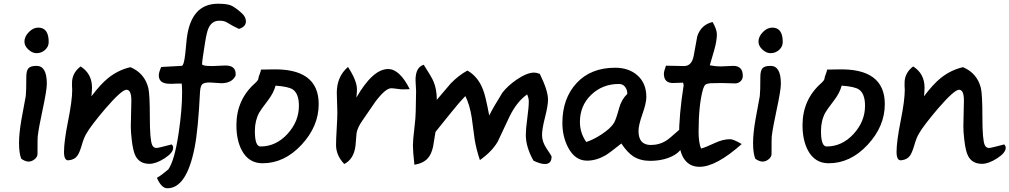

<svg xmlns="http://www.w3.org/2000/svg" viewBox="-20 -821 5410 1029"><path d="M111 -598Q111 -625 134.5 -649Q158 -673 185 -673Q241 -673 241 -596Q241 -571 221.5 -553.5Q202 -536 176 -536Q153 -536 132 -555.5Q111 -575 111 -598ZM181 4Q181 20 165.5 32.5Q150 45 133 45Q116 45 94 30Q82 1 82 -55Q82 -106 95 -181Q117 -299 118 -306Q121 -330 121 -409Q121 -441 132 -454.5Q143 -468 176 -468Q231 -468 231 -372Q231 -338 208 -231Q188 -139 182 -89Q181 -83 181 4Z M679 -461Q755 -429 775 -349Q783 -313 783 -195Q783 -69 796 -43Q803 -28 819 -28Q829 -28 900 -47Q908 -39 908 -29Q908 -2 862 27.5Q816 57 781 57Q729 57 707 16Q693 -10 686 -72Q681 -114 681 -143Q681 -166 682.5 -212.5Q684 -259 684 -282Q684 -340 658 -340Q632 -340 544 -238Q466 -146 443 -105Q429 -82 417 -39Q405 0 395 13Q380 35 348 38Q323 41 323 -7Q323 -63 345 -173Q367 -283 367 -339Q367 -345 366 -358Q366 -370 366 -377Q366 -430 412 -465Q473 -426 473 -352Q473 -333 470 -305Q519 -370 560 -403Q614 -446 679 -461Z M1155 -710Q1115 -710 1097 -669Q1088 -649 1079 -593Q1063 -494 1063 -477Q1063 -467 1118 -467Q1130 -467 1153.5 -468.5Q1177 -470 1188 -470Q1245 -470 1243 -421V-417Q1225 -375 1165 -375Q1155 -375 1135 -377Q1115 -379 1104 -379Q1074 -379 1064 -369.5Q1054 -360 1052 -329Q1042 -126 1023 -30Q980 188 877 188Q845 188 821 132Q846 118 882 87Q916 39 938 -112Q956 -234 956 -326Q956 -349 954 -373H925Q920 -373 908 -372Q896 -372 890 -372Q831 -372 831 -417Q831 -433 844 -462Q908 -466 953 -468Q966 -468 973 -534Q977 -574 981 -615Q1004 -801 1148 -801Q1194 -801 1216 -792.5Q1238 -784 1274 -752Q1298 -731 1298 -707Q1298 -678 1261 -666Q1231 -679 1194 -702Q1180 -710 1155 -710Z M1247 -150Q1247 -288 1349 -377Q1365 -392 1365 -401Q1365 -407 1372 -424.5Q1379 -442 1378 -448L1435 -449Q1688 -457 1688 -263Q1688 -144 1596 -45Q1504 54 1387 54Q1313 54 1276 -15Q1247 -70 1247 -150ZM1346 -119Q1346 -36 1376 -36Q1459 -36 1520.5 -103Q1582 -170 1582 -254Q1582 -318 1550 -341Q1527 -357 1457 -362Q1446 -322 1416 -283Q1375 -229 1369 -217Q1346 -175 1346 -119Z M2076 -348Q2046 -348 1991 -275Q1956 -224 1921 -173Q1896 -137 1891 -108Q1888 -73 1885 -38Q1876 32 1825 58Q1781 12 1781 -44Q1781 -73 1784.5 -131.5Q1788 -190 1788 -220Q1788 -237 1786.5 -271.5Q1785 -306 1785 -323Q1785 -411 1845 -462Q1893 -389 1893 -342Q1893 -326 1890 -298Q1978 -451 2060 -451Q2122 -451 2176 -343Q2138 -342 2138 -342Q2128 -342 2107.5 -345Q2087 -348 2076 -348Z M2839 40Q2798 -33 2798 -99Q2798 -129 2806 -188Q2814 -247 2814 -277Q2814 -295 2805 -315Q2751 -277 2712 -199Q2680 -131 2648 -63Q2618 -10 2552 37Q2532 -23 2524 -73Q2516 -133 2508 -192Q2497 -261 2474 -306Q2439 -270 2392 -211Q2353 -162 2314 -114Q2307 -74 2301 -35Q2292 6 2273 27Q2249 54 2201 62Q2193 -11 2193 -40Q2193 -70 2200.5 -131.5Q2208 -193 2208 -224Q2208 -242 2209 -278Q2210 -314 2210 -333Q2210 -342 2208.5 -362Q2207 -382 2207 -392Q2207 -461 2251 -474Q2294 -407 2303 -385Q2321 -344 2321 -286Q2390 -367 2395 -373Q2435 -415 2485 -443Q2544 -409 2570 -337Q2582 -307 2602 -202Q2623 -245 2673 -325Q2702 -362 2750 -395Q2805 -432 2843 -432Q2855 -432 2873 -425Q2917 -336 2917 -287Q2917 -255 2901 -192.5Q2885 -130 2885 -97Q2885 -61 2910 -24Q2935 13 2936 17Q2937 58 2900 58Q2876 58 2839 40Z M3310 -52Q3249 -3 3226 11Q3176 40 3126 40Q3061 40 3024 -32Q2994 -90 2994 -162Q2994 -293 3070 -375.5Q3146 -458 3277 -458Q3351 -458 3397.5 -416Q3444 -374 3444 -301Q3444 -269 3423 -209.5Q3402 -150 3402 -119Q3402 -44 3468 -44Q3515 -44 3553 -69Q3566 -77 3621 -126L3644 -99Q3647 -85 3647 -77Q3647 -16 3583 16Q3532 41 3464 41Q3412 41 3374 17Q3342 -4 3310 -52ZM3088 -167Q3088 -109 3122 -60Q3160 -72 3204 -101Q3253 -133 3271 -163Q3282 -182 3298 -241Q3310 -287 3342 -318Q3342 -340 3330 -355.5Q3318 -371 3297 -371Q3209 -371 3148.5 -313Q3088 -255 3088 -167Z M3644 -364Q3644 -367 3641 -378Q3585 -376 3587 -376Q3538 -376 3538 -426Q3538 -438 3549 -469Q3560 -469 3597 -468Q3627 -467 3646 -467Q3687 -467 3697.5 -520.5Q3708 -574 3717 -627Q3738 -689 3799 -703Q3822 -663 3822 -637Q3822 -603 3808 -553Q3785 -477 3784 -471Q3815 -465 3842 -465Q3853 -465 3876 -466.5Q3899 -468 3910 -468Q3961 -468 3961 -414Q3961 -397 3949 -385.5Q3937 -374 3920 -374Q3908 -374 3884.5 -375Q3861 -376 3849 -376Q3804 -376 3788 -375Q3768 -373 3761 -367.5Q3754 -362 3748 -344Q3724 -260 3724 -114Q3724 -58 3737 -25Q3759 -30 3812 -55Q3855 -75 3893 -75Q3911 -75 3955 -49Q3818 73 3729 73Q3670 73 3641 22Q3619 -19 3619 -83Q3619 -207 3644 -364Z M4045 -598Q4045 -625 4068.5 -649Q4092 -673 4119 -673Q4175 -673 4175 -596Q4175 -571 4155.5 -553.5Q4136 -536 4110 -536Q4087 -536 4066 -555.5Q4045 -575 4045 -598ZM4115 4Q4115 20 4099.5 32.5Q4084 45 4067 45Q4050 45 4028 30Q4016 1 4016 -55Q4016 -106 4029 -181Q4051 -299 4052 -306Q4055 -330 4055 -409Q4055 -441 4066 -454.5Q4077 -468 4110 -468Q4165 -468 4165 -372Q4165 -338 4142 -231Q4122 -139 4116 -89Q4115 -83 4115 4Z M4281 -150Q4281 -288 4383 -377Q4399 -392 4399 -401Q4399 -407 4406 -424.5Q4413 -442 4412 -448L4469 -449Q4722 -457 4722 -263Q4722 -144 4630 -45Q4538 54 4421 54Q4347 54 4310 -15Q4281 -70 4281 -150ZM4380 -119Q4380 -36 4410 -36Q4493 -36 4554.5 -103Q4616 -170 4616 -254Q4616 -318 4584 -341Q4561 -357 4491 -362Q4480 -322 4450 -283Q4409 -229 4403 -217Q4380 -175 4380 -119Z M5141 -461Q5217 -429 5237 -349Q5245 -313 5245 -195Q5245 -69 5258 -43Q5265 -28 5281 -28Q5291 -28 5362 -47Q5370 -39 5370 -29Q5370 -2 5324 27.5Q5278 57 5243 57Q5191 57 5169 16Q5155 -10 5148 -72Q5143 -114 5143 -143Q5143 -166 5144.5 -212.5Q5146 -259 5146 -282Q5146 -340 5120 -340Q5094 -340 5006 -238Q4928 -146 4905 -105Q4891 -82 4879 -39Q4867 0 4857 13Q4842 35 4810 38Q4785 41 4785 -7Q4785 -63 4807 -173Q4829 -283 4829 -339Q4829 -345 4828 -358Q4828 -370 4828 -377Q4828 -430 4874 -465Q4935 -426 4935 -352Q4935 -333 4932 -305Q4981 -370 5022 -403Q5076 -446 5141 -461Z"/></svg>

Font: Wortlaut AH
Style: SemiBold
Weight: 600
Designer: Andreas Höfeld
Foundry: Fontgrube AH
Version: Version 2.59